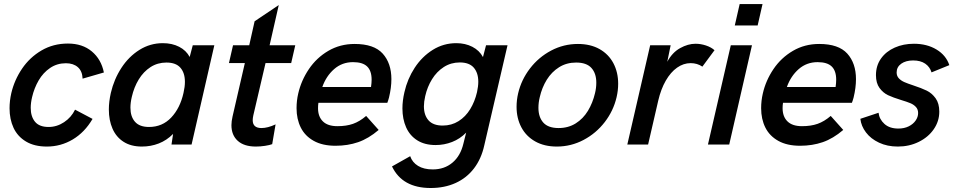

<svg xmlns="http://www.w3.org/2000/svg" viewBox="-20 -710 4687 943"><path d="M26.9 -178.2Q26.9 -214.8 35.6 -252.9Q50.8 -317.4 88.4 -372.8Q126 -428.2 183.8 -462.2Q241.7 -496.1 313.5 -496.1Q384.8 -496.1 430.9 -457.5Q477.1 -418.9 490.2 -354L385.7 -323.7Q384.3 -360.8 362.3 -380.1Q340.3 -399.4 303.7 -399.4Q260.3 -399.4 226.1 -376.2Q191.9 -353 169.9 -315.2Q147.9 -277.3 137.7 -233.4Q130.9 -205.1 130.9 -180.2Q130.9 -137.7 151.9 -112.1Q172.9 -86.4 218.8 -86.4Q259.3 -86.4 294.7 -109.9Q330.1 -133.3 348.6 -171.4L434.6 -126Q396 -60.1 337.4 -25.1Q278.8 9.8 210 9.8Q148.9 9.8 107.7 -14.9Q66.4 -39.6 46.6 -82Q26.9 -124.5 26.9 -178.2Z M1032.7 -487.8 920.9 0H822.3L830.1 -52.2Q798.8 -20.5 759.8 -5.4Q720.7 9.8 676.8 9.8Q623.5 9.8 587.2 -13.4Q550.8 -36.6 532.7 -77.9Q514.6 -119.1 514.6 -172.4Q514.6 -210.4 524.4 -253.9Q540 -320.8 576.2 -376.5Q612.3 -432.1 665 -465.1Q717.8 -498 779.8 -498Q825.2 -498 859.9 -480.2Q894.5 -462.4 911.6 -430.2L926.8 -487.8ZM888.2 -308.1Q888.2 -352.1 866 -377.4Q843.8 -402.8 797.4 -402.8Q753.9 -402.8 719.2 -380.4Q684.6 -357.9 661.4 -319.8Q638.2 -281.7 627.4 -234.4Q620.6 -205.6 620.6 -181.2Q620.6 -137.2 643.1 -111.8Q665.5 -86.4 711.9 -86.4Q777.3 -86.4 821 -132.8Q864.7 -179.2 881.3 -253.9Q888.2 -283.7 888.2 -308.1Z M1116.7 -95.2Q1116.7 -113.8 1122.1 -137.7L1182.6 -400.4H1104.5L1124.5 -487.8H1204.1L1230.5 -605.5L1349.1 -685.1L1304.2 -487.8H1430.2L1410.2 -400.4H1284.2L1224.1 -143.1Q1221.2 -129.9 1221.2 -119.6Q1221.2 -81.1 1264.2 -81.1Q1294.9 -81.1 1333.5 -99.1L1316.9 -2Q1304.2 2.9 1281.5 6.3Q1258.8 9.8 1236.8 9.8Q1178.7 9.8 1147.7 -18.3Q1116.7 -46.4 1116.7 -95.2Z M1436.5 -178.7Q1436.5 -215.8 1444.8 -251Q1459.5 -314.9 1497.1 -370.6Q1534.7 -426.3 1592.5 -460.2Q1650.4 -494.1 1721.7 -494.1Q1816.9 -494.1 1859.6 -446.8Q1902.3 -399.4 1902.3 -321.3Q1902.3 -279.3 1890.6 -231Q1886.7 -216.3 1882.3 -205.1H1543.9Q1542 -192.9 1542 -178.7Q1542 -137.2 1565.9 -113.8Q1589.8 -90.3 1637.2 -90.3Q1681.2 -90.3 1713.9 -101.8Q1746.6 -113.3 1778.3 -140.6L1839.8 -71.8Q1790 -29.3 1739 -11.7Q1688 5.9 1627.9 5.9Q1564 5.9 1521 -18.1Q1478 -42 1457.3 -83.5Q1436.5 -125 1436.5 -178.7ZM1802.2 -282.7Q1805.2 -302.7 1805.2 -318.4Q1805.2 -362.3 1783.2 -383.5Q1761.2 -404.8 1713.9 -404.8Q1660.2 -404.8 1621.1 -370.6Q1582 -336.4 1563 -282.7Z M2095.2 213.4Q1956.1 213.4 1905.3 107.4L1994.6 57.1Q2004.9 87.4 2033.2 104.7Q2061.5 122.1 2105.5 122.1Q2162.6 122.1 2202.1 88.9Q2241.7 55.7 2255.9 -4.4L2269.5 -58.6Q2239.3 -27.8 2200.4 -12.7Q2161.6 2.4 2119.6 2.4Q2065.9 2.4 2029.3 -20.8Q1992.7 -43.9 1974.6 -84.7Q1956.5 -125.5 1956.5 -177.7Q1956.5 -215.3 1966.3 -257.3Q1981 -322.3 2016.8 -377.2Q2052.7 -432.1 2105.5 -465.1Q2158.2 -498 2221.2 -498Q2265.1 -498 2299.8 -480.2Q2334.5 -462.4 2352.1 -429.7L2367.2 -487.8H2472.7L2358.4 4.4Q2343.8 70.3 2307.9 117.2Q2272 164.1 2217.8 188.7Q2163.6 213.4 2095.2 213.4ZM2322.8 -257.3Q2329.1 -286.1 2329.1 -308.6Q2329.1 -352.1 2306.9 -377.7Q2284.7 -403.3 2238.3 -403.3Q2194.8 -403.3 2159.9 -380.9Q2125 -358.4 2101.8 -320.8Q2078.6 -283.2 2068.4 -237.8Q2062 -209.5 2062 -188Q2062 -144.5 2084.7 -118.9Q2107.4 -93.3 2154.3 -93.3Q2197.8 -93.3 2232.2 -115Q2266.6 -136.7 2289.3 -173.8Q2312 -210.9 2322.8 -257.3Z M2517.1 -185.5Q2517.1 -218.8 2524.9 -252Q2540.5 -318.4 2583 -373.8Q2625.5 -429.2 2687 -461.7Q2748.5 -494.1 2818.4 -494.1Q2879.9 -494.1 2924.6 -469Q2969.2 -443.8 2992.7 -399.4Q3016.1 -355 3016.1 -298.8Q3016.1 -265.6 3008.3 -232.4Q2992.7 -165.5 2950.2 -110.4Q2907.7 -55.2 2846.2 -22.7Q2784.7 9.8 2714.8 9.8Q2653.3 9.8 2608.6 -15.4Q2564 -40.5 2540.5 -85Q2517.1 -129.4 2517.1 -185.5ZM2902.3 -252Q2908.7 -277.8 2908.7 -304.2Q2908.7 -349.6 2884.8 -376.2Q2860.8 -402.8 2809.6 -402.8Q2762.7 -402.8 2726.1 -379.9Q2689.5 -356.9 2665.5 -318.4Q2641.6 -279.8 2630.9 -232.4Q2624.5 -206.5 2624.5 -180.2Q2624.5 -134.8 2648.4 -107.9Q2672.4 -81.1 2723.6 -81.1Q2771 -81.1 2807.6 -104Q2844.2 -127 2867.7 -165.8Q2891.1 -204.6 2902.3 -252Z M3173.3 -487.8H3273.9L3257.3 -406.7Q3281.7 -452.1 3320.3 -473.6Q3358.9 -495.1 3396 -495.1Q3421.4 -495.1 3447.3 -486.6Q3473.1 -478 3489.3 -463.4L3429.7 -382.8Q3404.3 -399.9 3372.1 -399.9Q3336.9 -399.9 3305.4 -377.7Q3273.9 -355.5 3250 -314Q3226.1 -272.5 3212.9 -215.8L3163.1 0H3061Z M3588.9 -585 3612.8 -689.9H3725.1L3701.2 -585ZM3457 0 3569.3 -487.8H3673.3L3561.5 0Z M3718.3 -178.7Q3718.3 -215.8 3726.6 -251Q3741.2 -314.9 3778.8 -370.6Q3816.4 -426.3 3874.3 -460.2Q3932.1 -494.1 4003.4 -494.1Q4098.6 -494.1 4141.4 -446.8Q4184.1 -399.4 4184.1 -321.3Q4184.1 -279.3 4172.4 -231Q4168.5 -216.3 4164.1 -205.1H3825.7Q3823.7 -192.9 3823.7 -178.7Q3823.7 -137.2 3847.7 -113.8Q3871.6 -90.3 3918.9 -90.3Q3962.9 -90.3 3995.6 -101.8Q4028.3 -113.3 4060.1 -140.6L4121.6 -71.8Q4071.8 -29.3 4020.8 -11.7Q3969.7 5.9 3909.7 5.9Q3845.7 5.9 3802.7 -18.1Q3759.8 -42 3739 -83.5Q3718.3 -125 3718.3 -178.7ZM4084 -282.7Q4086.9 -302.7 4086.9 -318.4Q4086.9 -362.3 4064.9 -383.5Q4043 -404.8 3995.6 -404.8Q3941.9 -404.8 3902.8 -370.6Q3863.8 -336.4 3844.7 -282.7Z M4205.6 -126.5 4294.9 -156.2Q4298.8 -124 4324 -101.3Q4349.1 -78.6 4392.1 -78.6Q4421.4 -78.6 4443.4 -89.6Q4465.3 -100.6 4477.3 -118.2Q4489.3 -135.7 4489.3 -154.8Q4489.3 -172.9 4478.5 -184.6Q4467.8 -196.3 4451.4 -203.1Q4435.1 -210 4405.8 -218.8Q4366.2 -231 4341.8 -242.4Q4317.4 -253.9 4299.8 -277.8Q4282.2 -301.8 4282.2 -340.8Q4282.2 -387.7 4307.1 -422.6Q4332 -457.5 4374.5 -476.3Q4417 -495.1 4468.8 -495.1Q4532.7 -495.1 4579.6 -466.8Q4626.5 -438.5 4642.6 -390.1L4555.2 -354.5Q4546.9 -381.8 4523.9 -397.5Q4501 -413.1 4464.8 -413.1Q4428.7 -413.1 4406.2 -397Q4383.8 -380.9 4383.8 -354Q4383.8 -336.9 4394.5 -325.4Q4405.3 -314 4421.4 -306.9Q4437.5 -299.8 4465.8 -290.5Q4505.9 -277.3 4531.5 -264.9Q4557.1 -252.4 4575.2 -227.3Q4593.3 -202.1 4593.3 -161.6Q4593.3 -114.7 4566.2 -75.4Q4539.1 -36.1 4492.4 -13.2Q4445.8 9.8 4389.6 9.8Q4337.9 9.8 4297.4 -9.3Q4256.8 -28.3 4233.2 -59.6Q4209.5 -90.8 4205.6 -126.5Z"/></svg>

Font: Acari Sans SemiBold
Style: Italic
Weight: 600
Italic angle: -13°
Designer: Alfredo Marco Pradil and Stefan Peev
Foundry: Hanken Design Co.
Version: Version 1.045;January 11, 2019;FontCreator 11.5.0.2425 64-bi